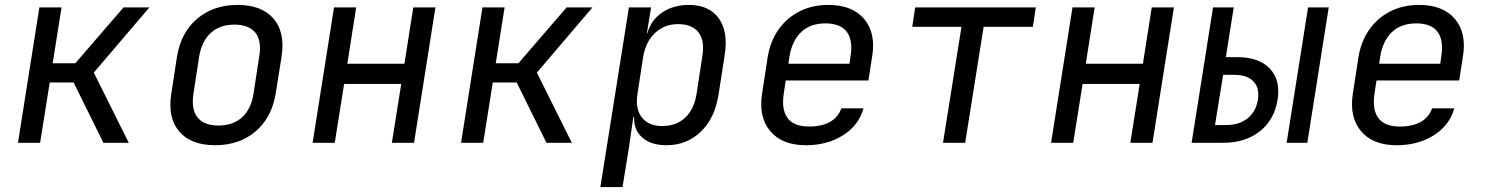

<svg xmlns="http://www.w3.org/2000/svg" viewBox="-20 -580 6040 780"><path d="M53 0 140 -550H230L194 -323H286L482 -550H587L361 -285L503 0H400L279 -245H182L143 0Z M854 10Q756 10 708 -46Q660 -102 676 -200L699 -350Q715 -448 781 -504Q847 -560 945 -560Q1043 -560 1091 -504.5Q1139 -449 1124 -351L1100 -200Q1084 -102 1018 -46Q952 10 854 10ZM867 -70Q926 -70 963 -103Q1000 -136 1010 -200L1033 -350Q1044 -414 1017.5 -447Q991 -480 932 -480Q874 -480 837 -447Q800 -414 789 -350L766 -200Q756 -136 782.5 -103Q809 -70 867 -70Z M1250 0 1337 -550H1427L1391 -321H1623L1659 -550H1749L1662 0H1572L1610 -239H1378L1340 0Z M1853 0 1940 -550H2030L1994 -323H2086L2282 -550H2387L2161 -285L2303 0H2200L2079 -245H1982L1943 0Z M2419 180 2535 -550H2625L2608 -445H2610Q2625 -499 2670.5 -529.5Q2716 -560 2778 -560Q2861 -560 2900 -505.5Q2939 -451 2924 -356L2899 -195Q2884 -100 2827 -45Q2770 10 2687 10Q2625 10 2589.5 -21Q2554 -52 2556 -105H2553L2535 20L2509 180ZM2670 -68Q2727 -68 2763.5 -102Q2800 -136 2810 -200L2833 -350Q2844 -414 2818 -448Q2792 -482 2735 -482Q2680 -482 2642 -447Q2604 -412 2593 -350L2570 -200Q2560 -138 2587.5 -103Q2615 -68 2670 -68Z M3254 10Q3157 10 3109 -47.5Q3061 -105 3076 -200L3099 -350Q3110 -414 3143.5 -461Q3177 -508 3228.5 -534Q3280 -560 3345 -560Q3443 -560 3491 -502.5Q3539 -445 3523 -350L3508 -253H3172L3164 -200Q3154 -135 3179.5 -100.5Q3205 -66 3266 -66Q3371 -66 3398 -140H3488Q3469 -71 3405 -30.5Q3341 10 3254 10ZM3183 -321H3431L3435 -350Q3446 -415 3420.5 -450Q3395 -485 3333 -485Q3272 -485 3235 -450Q3198 -415 3187 -350Z M3811 0 3886 -471H3686L3698 -550H4188L4176 -471H3976L3901 0Z M4250 0 4337 -550H4427L4391 -321H4623L4659 -550H4749L4662 0H4572L4610 -239H4378L4340 0Z M4821 0 4908 -550H4992L4960 -348H5005Q5094 -348 5138.5 -301.5Q5183 -255 5170 -174Q5157 -93 5098 -46.5Q5039 0 4950 0ZM5207 0 5294 -550H5378L5291 0ZM4916 -72H4961Q5014 -72 5048 -99Q5082 -126 5090 -174Q5098 -222 5072.5 -249Q5047 -276 4994 -276H4949Z M5654 10Q5557 10 5509 -47.5Q5461 -105 5476 -200L5499 -350Q5510 -414 5543.5 -461Q5577 -508 5628.5 -534Q5680 -560 5745 -560Q5843 -560 5891 -502.5Q5939 -445 5923 -350L5908 -253H5572L5564 -200Q5554 -135 5579.5 -100.5Q5605 -66 5666 -66Q5771 -66 5798 -140H5888Q5869 -71 5805 -30.5Q5741 10 5654 10ZM5583 -321H5831L5835 -350Q5846 -415 5820.5 -450Q5795 -485 5733 -485Q5672 -485 5635 -450Q5598 -415 5587 -350Z"/></svg>

Font: NKDuy Mono
Style: Italic
Weight: 400
Italic angle: -9°
Monospace: yes
Designer: NKDuy
Foundry: NKDuy
Version: Version 2.251; ttfautohint (v1.8.4.7-5d5b)